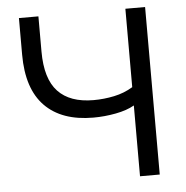

<svg xmlns="http://www.w3.org/2000/svg" viewBox="-51 -755 778 805"><g transform="rotate(-5 338.0 -352.5)"><path d="M506 0V-298Q475 -280 427.5 -271Q380 -262 333 -262Q200 -262 129 -334.5Q58 -407 58 -551V-705H140V-557Q140 -442 190.5 -388.5Q241 -335 340 -335Q384 -335 427 -344Q470 -353 506 -375V-705H589V0Z"/></g></svg>

Font: Nunito Sans
Style: Regular
Weight: 400
Designer: Vernon Adams
Foundry: Vernon Adams
Version: Version 3.101; ttfautohint (v1.8.4.7-5d5b);gftools[0.9.27]